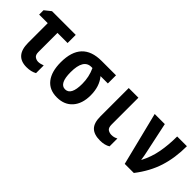

<svg xmlns="http://www.w3.org/2000/svg" viewBox="66 -1203 1867 1867"><g transform="rotate(45 1000.0 -269.5)"><path d="M430 -14V-120Q393 -106 367 -106Q343 -106 322 -120.5Q301 -135 301 -175V-438H440V-550H114L49 -498V-438H167V-169Q167 11 323 11Q386 11 430 -14Z M959 -237Q959 -360 894 -437H995V-549H797Q525 -549 525 -259Q525 -131 580 -60.5Q635 10 740 10Q842 10 900.5 -56Q959 -122 959 -237ZM661 -259Q661 -437 768 -437H783Q822 -354 822 -258Q822 -102 741 -102Q661 -102 661 -259Z M1439 -16V-124Q1424 -116 1408.5 -111.5Q1393 -107 1374 -107Q1347 -107 1325 -121Q1303 -135 1303 -181V-549H1170V-159Q1170 -70 1210 -30Q1250 10 1333 10Q1397 10 1439 -16Z M1789 0Q1886 -125 1928 -257Q1970 -389 1970 -549H1836Q1836 -433 1817.5 -333Q1799 -233 1752 -143H1749Q1747 -163 1742 -189Q1737 -215 1734 -229L1666 -549H1527L1664 0Z"/></g></svg>

Font: Noto Sans Mono UI Condensed ExtraBold
Style: Regular
Weight: 800
Width: 3
Designer: Monotype Design team
Foundry: Monotype Imaging Inc.
Version: 1.000